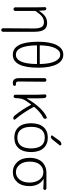

<svg xmlns="http://www.w3.org/2000/svg" viewBox="1016 -1864 1049 3122"><g transform="rotate(90 1541.0 -303.5)"><path d="M497.1 171.9Q497.1 183.6 488.8 192.4Q480.5 201.2 468.3 201.2Q456.1 201.2 447.8 192.4Q439.5 183.6 439.5 171.9Q443.4 -53.7 443.4 -331.1Q443.4 -415 419.9 -454.1Q396.5 -493.2 343.8 -493.2Q293 -493.2 252.9 -464.4Q212.9 -435.5 162.1 -360.4Q158.2 -354.5 158.2 -346.7V-27.3Q158.2 -14.6 149.4 -6.3Q140.6 2 128.9 2Q117.2 2 108.4 -6.8Q99.6 -15.6 99.6 -27.3V-393.6L96.7 -506.8Q96.7 -515.6 102.5 -523.4Q110.4 -531.2 121.1 -531.2Q132.8 -531.2 140.6 -523.4Q148.4 -515.6 149.4 -503.9L155.3 -412.1Q155.3 -411.1 156.2 -411.1Q157.2 -411.1 157.2 -412.1Q201.2 -482.4 248.5 -513.7Q295.9 -544.9 357.4 -544.9Q429.7 -544.9 463.4 -494.1Q497.1 -443.4 497.1 -338.9Z M1021.5 -373Q1021.5 -379.9 1014.6 -379.9H725.6Q717.8 -379.9 717.8 -373Q723.6 -37.1 870.1 -37.1Q1016.6 -37.1 1021.5 -373ZM717.8 -432.6Q717.8 -424.8 725.6 -424.8H1014.6Q1021.5 -424.8 1021.5 -432.6Q1017.6 -592.8 976.6 -675.3Q935.5 -757.8 869.6 -757.8Q803.7 -757.8 762.7 -675.3Q721.7 -592.8 717.8 -432.6ZM1081.1 -400.4Q1081.1 12.7 870.1 12.7Q659.2 12.7 659.2 -400.4Q659.2 -595.7 714.4 -701.7Q769.5 -807.6 869.6 -807.6Q969.7 -807.6 1025.4 -701.7Q1081.1 -595.7 1081.1 -400.4Z M1329.1 12.7Q1251 12.7 1251 -85V-503.9Q1251 -515.6 1259.8 -524.4Q1268.6 -533.2 1280.8 -533.2Q1293 -533.2 1301.8 -524.4Q1310.5 -515.6 1309.6 -503.9Q1305.7 -168 1305.7 -78.1Q1305.7 -37.1 1339.8 -37.1Q1343.8 -37.1 1348.6 -38.1Q1358.4 -39.1 1366.2 -34.2Q1374 -29.3 1376 -21.5Q1377 -17.6 1377 -14.6Q1377 -7.8 1373 -2Q1368.2 7.8 1358.4 9.8Q1344.7 12.7 1329.1 12.7Z M1922.9 -23.4Q1926.8 -18.6 1926.8 -12.7Q1926.8 -9.8 1925.8 -6.8Q1921.9 2.9 1912.1 3.9Q1908.2 4.9 1903.3 4.9Q1877 4.9 1860.4 -16.6Q1762.7 -133.8 1685.5 -281.2Q1683.6 -284.2 1681.2 -284.2Q1678.7 -284.2 1677.7 -282.2Q1649.4 -246.1 1615.2 -193.4Q1578.1 -139.6 1575.2 -27.3Q1574.2 -15.6 1566.4 -7.8Q1558.6 0 1547.9 0Q1537.1 0 1528.8 -7.8Q1520.5 -15.6 1520.5 -27.3V-394.5L1515.6 -508.8Q1515.6 -517.6 1521.5 -524.4Q1528.3 -533.2 1540 -533.2Q1552.7 -533.2 1562.5 -524.9Q1572.3 -516.6 1574.2 -504.9Q1579.1 -466.8 1579.1 -412.1V-215.8Q1579.1 -213.9 1581.1 -213.9Q1583 -213.9 1584 -215.8Q1645.5 -327.1 1726.1 -415Q1806.6 -502.9 1882.8 -537.1Q1886.7 -539.1 1890.6 -539.1Q1896.5 -539.1 1901.4 -535.2Q1911.1 -530.3 1912.1 -518.6Q1912.1 -516.6 1912.1 -513.7Q1912.1 -491.2 1889.6 -479.5Q1807.6 -438.5 1721.7 -337.9Q1716.8 -332 1720.7 -325.2Q1757.8 -252 1812.5 -169.9Q1867.2 -87.9 1922.9 -23.4Z M2088.9 -117.2Q2131.8 -60.5 2218.3 -60.5Q2304.7 -60.5 2349.1 -117.2Q2393.6 -173.8 2393.6 -283.7Q2393.6 -393.6 2349.1 -450.2Q2304.7 -506.8 2218.3 -506.8Q2131.8 -506.8 2087.4 -450.2Q2043 -393.6 2043 -283.7Q2043 -173.8 2088.9 -117.2ZM2391.6 -83Q2329.1 -11.7 2218.3 -11.7Q2107.4 -11.7 2045.9 -82.5Q1984.4 -153.3 1984.4 -283.2Q1984.4 -413.1 2045.9 -484.4Q2107.4 -555.7 2218.3 -555.7Q2329.1 -555.7 2391.1 -484.4Q2453.1 -413.1 2453.1 -283.2Q2453.1 -153.3 2391.6 -83ZM2268.6 -746.1Q2290 -776.4 2328.1 -776.4Q2338.9 -776.4 2343.8 -765.6Q2345.7 -761.7 2345.7 -757.8Q2345.7 -752 2341.8 -747.1L2247.1 -628.9Q2228.5 -605.5 2198.2 -605.5Q2188.5 -605.5 2184.6 -614.3Q2182.6 -617.2 2182.6 -621.1Q2182.6 -626 2185.5 -629.9Z M2780.3 12.7Q2681.6 12.7 2614.3 -60.5Q2546.9 -133.8 2546.9 -260.7Q2546.9 -329.1 2566.4 -382.3Q2585.9 -435.5 2619.1 -467.8Q2652.3 -500 2694.3 -516.6Q2736.3 -533.2 2783.2 -533.2H3043Q3053.7 -533.2 3061.5 -525.4Q3069.3 -517.6 3069.3 -506.8Q3069.3 -496.1 3061.5 -489.3Q3053.7 -482.4 3043 -482.4Q2957 -488.3 2894.5 -488.3Q2892.6 -488.3 2892.6 -486.3Q2892.6 -484.4 2893.6 -483.4Q2948.2 -452.1 2977.5 -394Q3006.8 -335.9 3006.8 -255.9Q3006.8 -130.9 2942.4 -59.1Q2877.9 12.7 2780.3 12.7ZM2780.3 -37.1Q2853.5 -37.1 2901.4 -98.1Q2949.2 -159.2 2949.2 -258.8Q2949.2 -351.6 2904.3 -417.5Q2859.4 -483.4 2782.2 -483.4Q2705.1 -483.4 2656.7 -425.8Q2608.4 -368.2 2608.4 -260.7Q2608.4 -160.2 2657.2 -98.6Q2706.1 -37.1 2780.3 -37.1Z"/></g></svg>

Font: irohamaru Light
Style: Regular
Weight: 200
Designer: [Source Han Sans]
Ryoko NISHIZUKA  (kana & ideographs); Paul D. Hunt (Latin, Greek & Cyrillic); Wenlong ZHANG  (bopomofo
Version: Version 1.01